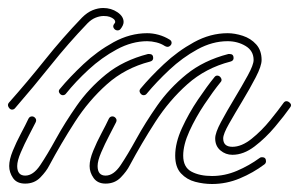

<svg xmlns="http://www.w3.org/2000/svg" viewBox="-30 -456 748 480"><path d="M0 -182Q-5 -182 -8.5 -188Q-12 -194 -8 -199Q39 -252 82.5 -306.5Q126 -361 175 -412Q188 -425 201.5 -430.5Q215 -436 228 -436Q248 -436 263.5 -425.5Q279 -415 279 -401Q279 -393 271 -383Q268 -380 264 -380Q258 -380 254.5 -385.5Q251 -391 256 -397Q258 -399 258 -401Q258 -409 244 -414Q241 -415 237.5 -415.5Q234 -416 229 -416Q220 -416 209.5 -412Q199 -408 189 -398Q141 -348 97.5 -293.5Q54 -239 8 -186Q5 -182 0 -182ZM127 -218Q122 -218 118.5 -223.5Q115 -229 120 -234Q144 -263 178.5 -295.5Q213 -328 254 -350.5Q295 -373 338 -373Q352 -373 366.5 -369Q381 -365 394 -357Q399 -354 399 -349Q399 -344 394 -340.5Q389 -337 382 -341Q373 -347 361 -350Q349 -353 338 -353Q300 -353 262 -332.5Q224 -312 191.5 -282Q159 -252 135 -222Q132 -218 127 -218ZM551 -69Q534 -69 521 -80Q508 -91 508 -110Q508 -124 522.5 -151Q537 -178 556 -209.5Q575 -241 589.5 -267.5Q604 -294 604 -306Q604 -329 584 -341Q564 -353 539 -353Q501 -353 463.5 -332.5Q426 -312 393.5 -281.5Q361 -251 337 -222Q334 -218 329 -218Q324 -218 320.5 -223.5Q317 -229 321 -234Q345 -263 379.5 -295.5Q414 -328 455 -350.5Q496 -373 539 -373Q557 -373 577 -366.5Q597 -360 610.5 -345Q624 -330 624 -306Q624 -291 609.5 -263Q595 -235 576 -203.5Q557 -172 542.5 -146.5Q528 -121 528 -110Q528 -89 551 -89Q574 -89 599 -109Q624 -129 645.5 -155.5Q667 -182 679 -199Q682 -203 686 -203Q691 -203 695.5 -198Q700 -193 695 -187Q681 -167 657.5 -139Q634 -111 606.5 -90Q579 -69 551 -69ZM234 3Q214 3 204 -11Q194 -25 194 -41Q194 -57 203 -79Q212 -101 223.5 -122.5Q235 -144 242 -159Q245 -165 251 -165Q256 -165 259.5 -160.5Q263 -156 260 -150Q254 -138 243 -117Q232 -96 223 -75Q214 -54 214 -41Q214 -17 234 -17Q254 -17 271.5 -43Q289 -69 311 -109Q333 -149 363 -192Q393 -235 436 -270Q479 -305 541 -321H544Q554 -321 554 -311Q554 -304 546 -302Q484 -286 438.5 -245.5Q393 -205 358.5 -151.5Q324 -98 294 -42Q287 -28 272 -12.5Q257 3 234 3ZM33 3Q12 3 2.5 -11Q-7 -25 -7 -41Q-7 -57 2 -79Q11 -101 22.5 -122.5Q34 -144 41 -159Q44 -165 50 -165Q55 -165 58.5 -160.5Q62 -156 59 -150Q53 -138 42 -117Q31 -96 22 -75Q13 -54 13 -41Q13 -17 33 -17Q53 -17 70.5 -43Q88 -69 110 -109Q132 -149 162 -192Q192 -235 235 -270Q278 -305 340 -321H343Q353 -321 353 -311Q353 -304 345 -302Q283 -286 237.5 -245.5Q192 -205 157.5 -151.5Q123 -98 93 -42Q86 -28 71 -12.5Q56 3 33 3ZM500 4Q479 4 458 -1.5Q437 -7 422.5 -22.5Q408 -38 408 -67Q408 -99 425 -136Q442 -173 465 -207Q488 -241 506 -263Q509 -267 513 -267Q519 -267 522.5 -261Q526 -255 521 -250Q503 -228 481 -195Q459 -162 443.5 -128Q428 -94 428 -67Q428 -38 448.5 -27Q469 -16 500 -16Q532 -16 562.5 -29Q593 -42 619 -61Q621 -63 625 -63Q635 -63 635 -53Q635 -48 631 -45Q603 -24 569.5 -10Q536 4 500 4Z"/></svg>

Font: Neonderthaw
Style: Regular
Weight: 400
Designer: Robert E. Leuschke
Foundry: Robert E. Leuschke
Version: Version 1.010; ttfautohint (v1.8.3)